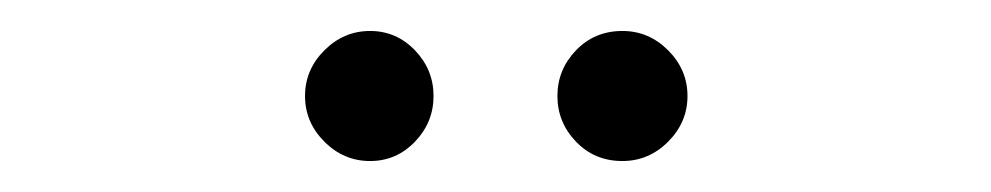

<svg xmlns="http://www.w3.org/2000/svg" viewBox="-20 -651 640 124"><path d="M177 -589Q177 -606 189.5 -618.5Q202 -631 219 -631Q236 -631 248 -618.5Q260 -606 260 -589Q260 -572 248 -559.5Q236 -547 219 -547Q202 -547 189.5 -559.5Q177 -572 177 -589ZM340 -589Q340 -606 352 -618.5Q364 -631 382 -631Q399 -631 411.5 -618.5Q424 -606 424 -589Q424 -572 411.5 -559.5Q399 -547 382 -547Q364 -547 352 -559.5Q340 -572 340 -589Z"/></svg>

Font: KoHo
Style: Regular
Weight: 400
Version: Version 1.000; ttfautohint (v1.6)